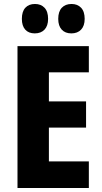

<svg xmlns="http://www.w3.org/2000/svg" viewBox="-20 -946 513 966"><path d="M68 0V-714H427V-582H226V-436H413V-304H226V-134H427V0ZM155 -778Q124 -778 107 -797Q90 -816 90 -851Q90 -888 107.5 -907Q125 -926 156 -926Q186 -926 204 -907Q222 -888 222 -851Q222 -816 204 -797Q186 -778 155 -778ZM339 -778Q308 -778 290.5 -797Q273 -816 273 -851Q273 -888 291 -907Q309 -926 340 -926Q370 -926 388 -907Q406 -888 406 -851Q406 -816 388 -797Q370 -778 339 -778Z"/></svg>

Font: Noto Sans Condensed ExtraBold
Style: Regular
Weight: 800
Width: 3
Designer: Monotype Design Team
Foundry: Monotype Imaging Inc.
Version: Version 2.013; ttfautohint (v1.8.4.7-5d5b)